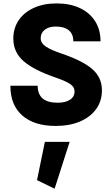

<svg xmlns="http://www.w3.org/2000/svg" viewBox="-20 -747 670 1147"><path d="M42 -234.9H205.1Q205.1 -133.3 324.2 -133.3Q370.1 -133.3 397.7 -150.9Q425.3 -168.5 425.3 -200.7Q425.3 -228 398.2 -245.8Q371.1 -263.7 308.1 -285.2Q178.7 -330.1 119.1 -383.3Q59.6 -436.5 59.6 -516.1Q59.6 -579.1 92 -626.5Q124.5 -673.8 182.6 -700.2Q240.7 -726.6 317.9 -726.6Q397.9 -726.6 456.8 -699Q515.6 -671.4 548.1 -620.6Q580.6 -569.8 580.6 -500H418Q418 -543.9 390.9 -566.2Q363.8 -588.4 313 -588.4Q272.5 -588.4 247.8 -569.6Q223.1 -550.8 223.1 -519Q223.1 -489.7 253.2 -469.2Q283.2 -448.7 351.1 -425.8Q476.6 -382.8 532.7 -333Q588.9 -283.2 588.9 -207.5Q588.9 -143.1 554.2 -95.2Q519.5 -47.4 457.5 -21Q395.5 5.4 312.5 5.4Q184.6 5.4 113.3 -56.9Q42 -119.1 42 -234.9ZM248 100.6H396L306.2 380.4L201.2 329.1Z"/></svg>

Font: Estedad-FD ExtraBold
Style: Regular
Weight: 800
Designer: Amin Abedi
Version: Version 7.3